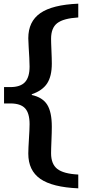

<svg xmlns="http://www.w3.org/2000/svg" viewBox="-20 -875 464 1045"><path d="M2 -312V-401H36Q91 -401 116 -428Q141 -455 141 -513Q141 -530 139.5 -560Q138 -590 136 -620Q134 -650 134 -667Q134 -758 199.5 -803.5Q265 -849 406 -855V-780Q325 -775 291.5 -749Q258 -723 258 -664Q258 -656 258.5 -638.5Q259 -621 260 -600Q261 -579 261.5 -559.5Q262 -540 262 -529Q262 -460 236.5 -421Q211 -382 153 -362V-358Q212 -345 237 -305Q262 -265 262 -185Q262 -172 261.5 -151.5Q261 -131 260 -109Q259 -87 258.5 -68.5Q258 -50 258 -41Q258 18 292 44.5Q326 71 406 75V150Q265 144 199.5 98.5Q134 53 134 -39Q134 -52 135 -73.5Q136 -95 137.5 -119Q139 -143 140 -164.5Q141 -186 141 -199Q141 -259 116.5 -285.5Q92 -312 36 -312Z"/></svg>

Font: Domine
Style: Bold
Weight: 700
Designer: Pablo Impallari, Rodrigo Fuenzalida, Brenda Gallo
Foundry: Pablo Impallari, Rodrigo Fuenzalida, Brenda Gallo
Version: Version 2.000